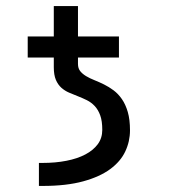

<svg xmlns="http://www.w3.org/2000/svg" viewBox="-20 -611 590 636"><path d="M71.8 -490.2V-420.4H158.2V-388.2C158.2 -371.3 160.5 -357.4 165 -346.7C169.6 -335.9 175.7 -327.1 183.3 -320.3C191 -313.5 199.6 -308 209.2 -304C218.8 -299.9 228.6 -295.9 238.5 -292C248.5 -288.1 258.2 -283.8 267.8 -279.1C277.4 -274.3 286.1 -267.9 293.7 -259.8C301.4 -251.6 307.5 -241.3 312 -228.8C316.6 -216.2 318.8 -200.2 318.8 -180.7C318.8 -162.8 313.9 -147.1 304 -133.5C294 -120 280.3 -108.6 262.7 -99.4C245.1 -90.1 224.2 -83.1 200 -78.4C175.7 -73.6 149.3 -71.3 120.6 -71.3H108.9V4.9H121.6C174 4.9 218.6 -0.2 255.4 -10.3C292.2 -20.3 322 -33.9 345 -50.8C367.9 -67.7 384.6 -87.2 395 -109.4C405.4 -131.5 410.6 -154.8 410.6 -179.2C410.6 -203 408.2 -223.2 403.3 -240C398.4 -256.8 391.9 -271 383.8 -282.7C375.7 -294.4 366.5 -304.1 356.2 -311.8C345.9 -319.4 335.4 -325.9 324.5 -331.3C313.6 -336.7 303 -341.4 292.7 -345.5C282.5 -349.5 273.3 -354 265.1 -358.9C257 -363.8 250.5 -369.3 245.6 -375.5C240.7 -381.7 238.3 -389.6 238.3 -399.4V-420.4H374V-490.2H238.3V-590.8H158.2V-490.2Z"/></svg>

Font: CodeNewRoman Nerd Font Mono
Style: Regular
Weight: 400
Monospace: yes
Designer: Sam Radian
Foundry: Code New Roman
Version: Version 2.00 November 29, 2014;Nerd Fonts 3.2.1